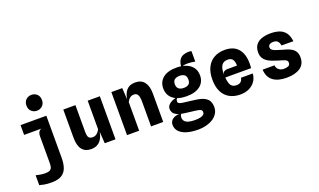

<svg xmlns="http://www.w3.org/2000/svg" viewBox="-100 -1450 3800 2288"><g transform="rotate(-20 1800.0 -306.0)"><path d="M242.5 223Q187.5 223 150.8 216.2Q114 209.5 90.5 202.5V77Q109 82 141.8 88Q174.5 94 205 94Q236 94 256.8 87.5Q277.5 81 288 61Q298.5 41 298.5 1V-342Q298.5 -376 312 -397Q325.5 -418 348.5 -422L298.5 -456V-510.5L453 -546V-11.5Q453 62 434 114.5Q415 167 369 195Q323 223 242.5 223ZM126 -422V-546H453L425.5 -422ZM370 -640Q329 -640 300.2 -667Q271.5 -694 271.5 -740Q271.5 -787.5 300.5 -814.2Q329.5 -841 370 -841Q411 -841 439.8 -814.2Q468.5 -787.5 468.5 -740Q468.5 -694 439.2 -667Q410 -640 370 -640Z M821 11Q747 11 707.5 -38.2Q668 -87.5 668 -187V-546H822V-209Q822 -149.5 839.2 -132.8Q856.5 -116 885 -116Q917.5 -116 941 -136Q964.5 -156 977.5 -184V-546H1131.5V0H995L981.5 -206L987 -164.5Q980 -107.5 958.8 -68.2Q937.5 -29 903.2 -9Q869 11 821 11Z M1277.5 0V-546H1415.5L1428 -340L1422 -381.5Q1432 -469 1470.8 -513Q1509.5 -557 1580.5 -557Q1658.5 -557 1697.5 -505.8Q1736.5 -454.5 1736.5 -361.5V0H1582.5V-313.5Q1582.5 -373.5 1567.5 -400.2Q1552.5 -427 1518 -427Q1489.5 -427 1467.8 -410Q1446 -393 1431.5 -362V0Z M2103 229Q2016 229 1954.8 210Q1893.5 191 1861.2 155.8Q1829 120.5 1829 72Q1829 40.5 1846.2 18.8Q1863.5 -3 1893 -14.2Q1922.5 -25.5 1959 -24.5L1979.5 -27Q1972.5 -21 1967.5 -13.8Q1962.5 -6.5 1959.8 3Q1957 12.5 1957 24Q1957 53 1973.2 71.8Q1989.5 90.5 2021 99.5Q2052.5 108.5 2099 108.5Q2160 108.5 2192.5 94.8Q2225 81 2224.5 52Q2224.5 30 2207.8 20.5Q2191 11 2147 6L2017.5 -10Q1950.5 -18.5 1916.8 -35.8Q1883 -53 1871.8 -74.8Q1860.5 -96.5 1860.5 -117.5Q1860.5 -146.5 1878 -166.8Q1895.5 -187 1921.2 -199.5Q1947 -212 1971.8 -217.5Q1996.5 -223 2011 -221.5Q1997 -214.5 1985.8 -205Q1974.5 -195.5 1974.5 -173.5Q1974.5 -156.5 1988 -148.2Q2001.5 -140 2043 -134.5L2183 -117Q2259.5 -107.5 2299.8 -85.5Q2340 -63.5 2354.8 -31.5Q2369.5 0.5 2369.5 40Q2369.5 86 2347.2 121.2Q2325 156.5 2287 180.5Q2249 204.5 2201.2 216.8Q2153.5 229 2103 229ZM2106 -192Q1995 -192 1934 -241.2Q1873 -290.5 1873 -374.5Q1873 -458 1934.2 -507Q1995.5 -556 2107 -555Q2180 -554.5 2231.8 -532.2Q2283.5 -510 2311.2 -469.2Q2339 -428.5 2339 -372Q2339 -289 2278 -240.5Q2217 -192 2106 -192ZM2106.5 -297Q2149.5 -297 2170.5 -315Q2191.5 -333 2191.5 -372.5Q2191.5 -412.5 2170.2 -431.2Q2149 -450 2105.5 -450Q2066 -450 2043 -432Q2020 -414 2020 -375Q2020 -334.5 2043.2 -315.8Q2066.5 -297 2106.5 -297ZM2169.5 -539.5 2162.5 -544.5Q2167 -601 2188 -630.8Q2209 -660.5 2239.8 -671.5Q2270.5 -682.5 2303 -682.5Q2313 -682.5 2324.2 -681.5Q2335.5 -680.5 2341.5 -678V-545Q2318.5 -550.5 2295.8 -553Q2273 -555.5 2257 -555.5Q2249.5 -555.5 2234.8 -555.8Q2220 -556 2202.8 -552.8Q2185.5 -549.5 2169.5 -539.5Z M2716.5 7.5Q2634.5 7.5 2577 -25.5Q2519.5 -58.5 2489.2 -121Q2459 -183.5 2459 -272Q2459 -364.5 2491 -428Q2523 -491.5 2581 -524Q2639 -556.5 2716.5 -556.5Q2828.5 -556.5 2885.8 -490.2Q2943 -424 2943 -303Q2943 -289.5 2942.2 -275Q2941.5 -260.5 2940.5 -244.5H2612.5Q2616 -198.5 2626.2 -169.2Q2636.5 -140 2657.2 -126.2Q2678 -112.5 2712.5 -112.5Q2743.5 -112.5 2763.5 -130Q2783.5 -147.5 2787 -178H2937Q2933 -122 2903.8 -80.2Q2874.5 -38.5 2826.5 -15.5Q2778.5 7.5 2716.5 7.5ZM2609.5 -280.5Q2613.5 -310 2629.8 -320.2Q2646 -330.5 2671.5 -330.5H2792.5Q2792 -383 2773.2 -409Q2754.5 -435 2711 -435Q2658 -435 2633.2 -398.8Q2608.5 -362.5 2609.5 -280.5Z M3301.5 8.5Q3247.5 8.5 3204.2 -3Q3161 -14.5 3130.2 -37.8Q3099.5 -61 3082.2 -96.8Q3065 -132.5 3063 -180.5H3213Q3217.5 -141.5 3244.2 -122Q3271 -102.5 3304 -102.5Q3338.5 -102.5 3361.8 -112.5Q3385 -122.5 3385 -151.5Q3385 -173 3370.8 -184Q3356.5 -195 3329.8 -202.5Q3303 -210 3265.5 -221.5Q3228 -233 3195 -246.2Q3162 -259.5 3136.5 -278.2Q3111 -297 3096.8 -324.5Q3082.5 -352 3082.5 -391.5Q3082.5 -450 3110.2 -486.2Q3138 -522.5 3186.8 -539Q3235.5 -555.5 3299 -555.5Q3358 -555.5 3405.5 -540Q3453 -524.5 3484 -485Q3515 -445.5 3523.5 -373.5L3373 -374.5Q3367.5 -406.5 3355.5 -422.2Q3343.5 -438 3327.8 -443.2Q3312 -448.5 3295.5 -448.5Q3274 -448.5 3259.2 -443Q3244.5 -437.5 3237 -427Q3229.5 -416.5 3229.5 -400.5Q3229.5 -384 3241.8 -371.8Q3254 -359.5 3280 -349.5Q3306 -339.5 3346 -328Q3379 -319 3412.8 -308.8Q3446.5 -298.5 3474.8 -282Q3503 -265.5 3520.2 -237.8Q3537.5 -210 3537.5 -165Q3537.5 -77.5 3473.8 -34.5Q3410 8.5 3301.5 8.5Z"/></g></svg>

Font: Spline Sans Mono
Style: Regular
Weight: 400
Monospace: yes
Designer: Eben Sorkin, Mirko Velimirovic
Foundry: Sorkin Type
Version: Version 1.004